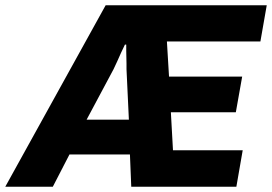

<svg xmlns="http://www.w3.org/2000/svg" viewBox="-70 -707 1030 727"><path d="M-50 0 330 -687H940L916 -550H562L570 -417H847L823 -282H577L585 -138H849L825 0H427L422 -122H193L130 0ZM258 -254H418L409 -445Q409 -455 409 -466Q409 -477 408.5 -490Q408 -503 408 -515Q408 -527 408 -538H403Q396 -524 388.5 -507.5Q381 -491 374 -475Q367 -459 360 -445Z"/></svg>

Font: Archivo SemiCondensed ExtraBold
Style: Italic
Weight: 800
Width: 4
Italic angle: -10°
Designer: Hector Gatti
Foundry: Omnibus-Type
Version: Version 2.001